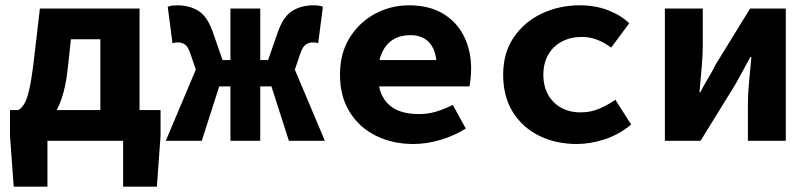

<svg xmlns="http://www.w3.org/2000/svg" viewBox="-20 -528 3040 720"><path d="M356.3 0V-380.8H245.9L233.4 -265.8Q226.3 -203 211.2 -158.6Q196.2 -114.2 173.7 -86.1Q151.1 -58 122.5 -44.4Q93.9 -30.8 60.3 -29.8L48.7 -115.3Q60.4 -121.7 70.6 -137.8Q80.8 -153.9 89.5 -191.4Q98.2 -228.9 106.6 -299.1L129.6 -496.1H503.3V0ZM31.4 172 17.5 -18.6V-115.3H582.1V-18.6L568.3 172H441.7V0H157.9V172Z M601.7 0 729.5 -302.8H844.1V-496.1H955.9V-302.8H1070.5L1198.3 0H1063.3L997.9 -204.1H955.9V0H844.1V-204.1H802.1L736.7 0ZM722.9 -241.7 693.9 -326.9Q685.4 -352.7 673.9 -360.8Q662.3 -368.9 647.5 -368.9Q641.8 -368.9 636.8 -368.2Q631.9 -367.5 626.9 -365.5L609.1 -502.4Q617 -506.1 626.1 -507.1Q635.2 -508.1 644.9 -508.1Q689.7 -508.1 723.6 -487.5Q757.6 -466.8 778.2 -407.5L829.3 -260.4ZM1077.1 -241.7 970.7 -260.4 1021.8 -407.5Q1042.7 -466.8 1076.5 -487.5Q1110.3 -508.1 1155.1 -508.1Q1165.6 -508.1 1174.3 -507Q1183 -505.8 1190.9 -502.4L1173.1 -365.5Q1169.1 -367.5 1163.7 -368.2Q1158.2 -368.9 1152.5 -368.9Q1138.7 -368.9 1126.6 -360.8Q1114.6 -352.7 1106.1 -326.9Z M1530 12Q1452.7 12 1390.3 -18.7Q1327.9 -49.4 1291.5 -107.7Q1255 -165.9 1255 -248.3Q1255 -329.5 1291.8 -387.6Q1328.6 -445.7 1387.6 -476.9Q1446.7 -508.1 1513.1 -508.1Q1589.6 -508.1 1641.6 -476.7Q1693.7 -445.3 1720.2 -391.4Q1746.7 -337.6 1746.7 -270Q1746.7 -250.2 1744.6 -231.8Q1742.5 -213.4 1740.5 -204.1H1364.1V-302.8H1641L1617.8 -274.7Q1617.8 -334.7 1592.4 -365.5Q1567 -396.2 1518 -396.2Q1481.7 -396.2 1454.7 -380Q1427.7 -363.7 1412.7 -330.8Q1397.6 -297.8 1397.6 -248.3Q1397.6 -196.9 1415.8 -164.3Q1433.9 -131.6 1467.9 -115.9Q1501.9 -100.2 1550.1 -100.2Q1584 -100.2 1614.4 -109.1Q1644.9 -118 1677.9 -134.6L1726.7 -46Q1684.2 -19.1 1632.3 -3.6Q1580.3 12 1530 12Z M2143.1 12Q2064.9 12 2002.3 -18.7Q1939.7 -49.5 1903.3 -107.5Q1866.9 -165.6 1866.9 -247.9Q1866.9 -330.4 1906.9 -388.5Q1946.8 -446.7 2012.3 -477.4Q2077.8 -508.1 2153.8 -508.1Q2213.1 -508.1 2261 -489.3Q2309 -470.5 2339.6 -440.7L2271.8 -349.5Q2243.3 -370.4 2216.7 -380Q2190.1 -389.5 2162 -389.5Q2119.7 -389.5 2086.9 -372.1Q2054 -354.7 2035.8 -322.8Q2017.6 -290.8 2017.6 -247.9Q2017.6 -205 2035.3 -173.1Q2053 -141.2 2084.6 -123.9Q2116.3 -106.6 2157.1 -106.6Q2196.4 -106.6 2228.8 -121Q2261.2 -135.3 2287.6 -153.9L2346.8 -61.1Q2302.6 -23.8 2248.4 -5.9Q2194.3 12 2143.1 12Z M2473.3 0V-496.1H2615.4V-358.3Q2615.4 -320.6 2611.3 -274.2Q2607.2 -227.8 2603 -182.2H2606.3Q2618.1 -205.2 2635.6 -234.7Q2653 -264.2 2663.8 -286.2L2793 -496.1H2926.7V0H2784.6V-137.8Q2784.6 -175.3 2789.1 -221.6Q2793.5 -267.9 2797.7 -314.2H2793.8Q2782 -292.1 2765.4 -261.8Q2748.7 -231.5 2736.9 -210.2L2607 0Z"/></svg>

Font: Source Code Pro ExtraLight
Style: Regular
Weight: 200
Monospace: yes
Designer: Paul D. Hunt, Teo Tuominen
Foundry: Adobe
Version: Version 1.026;hotconv 1.1.0;makeotfexe 2.6.0